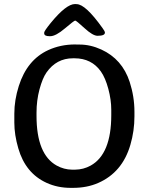

<svg xmlns="http://www.w3.org/2000/svg" viewBox="-20 -911 741 942"><path d="M639.6 -339.8Q639.6 -268.6 619.6 -200.2Q580.1 -64.9 461.4 -13.2Q406.7 10.7 337.9 10.7H326.7Q262.7 10.7 209 -13.7Q105 -61 69.8 -183.1Q50.3 -250 50.3 -309.1V-353.5Q50.3 -419.9 72.3 -489.3Q112.8 -617.2 216.3 -665Q276.9 -692.9 348.6 -692.9L359.9 -692.4H370.6Q423.8 -692.4 477.1 -668Q579.6 -621.1 616.2 -509.3Q639.6 -437 639.6 -362.3ZM494.6 -753.4Q494.6 -753.4 494.6 -750.5Q494.6 -735.4 458.5 -735.4Q435.5 -735.4 394.8 -772.7Q354 -810.1 348.9 -810.1Q343.8 -810.1 298.6 -771.7Q253.4 -733.4 226.6 -733.4H222.7Q196.8 -733.4 196.8 -747.6V-751Q196.8 -758.8 228.5 -797.9Q304.7 -891.1 347.7 -891.1H351.6L356 -890.6Q399.4 -890.6 482.9 -773.4Q494.6 -756.8 494.6 -753.4ZM159.2 -358.9V-342.8Q159.2 -153.3 258.3 -98.6Q293.9 -79.1 333 -78.6H348.6Q389.6 -79.1 424.8 -98.6Q525.9 -154.8 525.9 -346.2V-348.1V-372.6Q525.9 -420.9 511.5 -474.9Q497.1 -528.8 475.1 -560.1Q429.2 -625 345.7 -625H337.9Q256.8 -625 208 -555.2Q188.5 -527.3 173.8 -472.7Q159.2 -418 159.2 -358.9Z"/></svg>

Font: Averia Gruesa Libre
Style: Regular
Weight: 500
Italic angle: -1.70001°
Version: Version 1.001